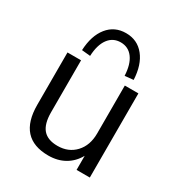

<svg xmlns="http://www.w3.org/2000/svg" viewBox="-176 -861 929 992"><g transform="rotate(30 288.5 -365.5)"><path d="M256 9Q76 9 76 -190V-502H157V-192Q157 -123 185 -90.5Q213 -58 272 -58Q337 -58 377.5 -101.5Q418 -145 418 -216V-502H499V0H420V-84Q395 -39 353 -15Q311 9 256 9ZM186 -545 135 -550Q139 -638 180 -689Q221 -740 289 -740Q357 -740 398 -689Q439 -638 443 -550L392 -545Q389 -612 362 -648.5Q335 -685 289 -685Q243 -685 216 -648.5Q189 -612 186 -545Z"/></g></svg>

Font: Mulish
Style: Regular
Weight: 400
Designer: Vernon Adams
Foundry: Vernon Adams
Version: Version 3.603; ttfautohint (v1.8.3)